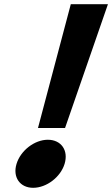

<svg xmlns="http://www.w3.org/2000/svg" viewBox="-20 -880 534 915"><path d="M161 -270H290L494.4 -860H317.4ZM207.9 -214C144.9 -214 78.3 -163 58.8 -99C39.5 -36 74.9 15 137.9 15C201.9 15 268.5 -36 287.8 -99C307.3 -163 271.9 -214 207.9 -214Z"/></svg>

Font: Hussar
Style: BdSuprConOblThree
Weight: 700
Foundry: Cannot Into Space Fonts
Version: Version 2.00